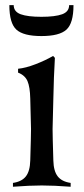

<svg xmlns="http://www.w3.org/2000/svg" viewBox="-20 -711 318 731"><path d="M29.3 0V-14.6Q63 -19.5 78.6 -39.6Q94.2 -59.6 95.2 -100.1Q98.1 -193.8 98.1 -219.7Q98.1 -223.1 95.2 -335.9Q94.2 -379.9 84.7 -402.1Q75.2 -424.3 48.8 -434.6V-449.2Q78.1 -452.1 115.5 -466.6Q152.8 -481 182.1 -498L189 -490.7Q184.6 -417.5 183.1 -335.4Q180.2 -224.1 180.2 -219.7Q180.2 -193.8 183.1 -100.1Q184.1 -59.6 199.7 -39.6Q215.3 -19.5 249 -14.6V0Q185.5 -4.9 139.2 -4.9Q92.8 -4.9 29.3 0ZM243.2 -691.4H259.8Q259.8 -622.6 232.9 -598.1Q206.1 -573.7 137.7 -573.7Q69.3 -573.7 42.5 -598.1Q15.6 -622.6 15.6 -691.4H32.2Q32.2 -666.5 58.8 -656.7Q85.4 -647 137.7 -647Q189.9 -647 216.6 -656.7Q243.2 -666.5 243.2 -691.4Z"/></svg>

Font: Flanker
Style: Regular
Weight: 400
Designer: Flanker
Foundry: Flanker
Version: Version 2.027